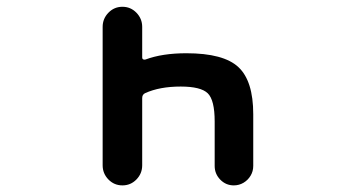

<svg xmlns="http://www.w3.org/2000/svg" viewBox="-20 -568 1040 569"><path d="M672.9 -18.6Q649.4 -18.6 632.8 -35.6Q616.2 -52.7 616.2 -76.2V-208Q616.2 -271.5 595.7 -291.5Q575.2 -311.5 515.6 -311.5Q453.1 -311.5 410.2 -292Q401.4 -288.1 401.4 -277.3V-78.1Q401.4 -53.7 384.3 -36.1Q367.2 -18.6 342.8 -18.6Q318.4 -18.6 301.3 -36.1Q284.2 -53.7 284.2 -78.1V-488.3Q284.2 -512.7 301.3 -530.3Q318.4 -547.9 342.8 -547.9Q367.2 -547.9 384.3 -530.3Q401.4 -512.7 401.4 -488.3V-397.5Q401.4 -393.6 404.3 -392.1Q407.2 -390.6 411.1 -391.6Q460.9 -410.2 532.2 -410.2Q642.6 -410.2 686.5 -369.1Q730.5 -328.1 730.5 -229.5V-76.2Q730.5 -60.5 722.7 -47.4Q714.8 -34.2 701.7 -26.4Q688.5 -18.6 672.9 -18.6Z"/></svg>

Font: Rounded-X Mgen+ 1mn medium
Style: Regular
Weight: 500
Designer: [Source Han Sans]
Ryoko NISHIZUKA  (kana & ideographs); Paul D. Hunt (Latin, Greek & Cyrillic); Wenlong ZHANG  (bopomofo
Version: Version 1.059.20150602